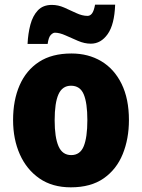

<svg xmlns="http://www.w3.org/2000/svg" viewBox="-20 -792 609 822"><path d="M532 -278Q532 -198 505.5 -132.5Q479 -67 424 -28.5Q369 10 283 10Q204 10 149 -28Q94 -66 65 -131Q36 -196 36 -278Q36 -363 64 -427Q92 -491 147 -527Q202 -563 286 -563Q358 -563 413.5 -530Q469 -497 500.5 -433Q532 -369 532 -278ZM214 -277Q214 -204 230.5 -166Q247 -128 285 -128Q323 -128 338.5 -166Q354 -204 354 -278Q354 -351 338.5 -388Q323 -425 284 -425Q247 -425 230.5 -388.5Q214 -352 214 -277ZM98 -604Q100 -648 110 -686Q120 -724 142 -747.5Q164 -771 202 -771Q229 -771 255 -759.5Q281 -748 306.5 -736Q332 -724 355 -724Q366 -724 374 -734.5Q382 -745 387 -772H473Q470 -687 441 -646Q412 -605 369 -605Q342 -605 314 -617Q286 -629 260.5 -640.5Q235 -652 215 -652Q207 -652 197.5 -642.5Q188 -633 184 -604Z"/></svg>

Font: Noto Sans Oriya Cond Blk
Style: Regular
Weight: 900
Width: 3
Designer: Amélie Bonet and Sol Matas
Foundry: Google LLC
Version: Version 2.006; ttfautohint (v1.8.4.7-5d5b)